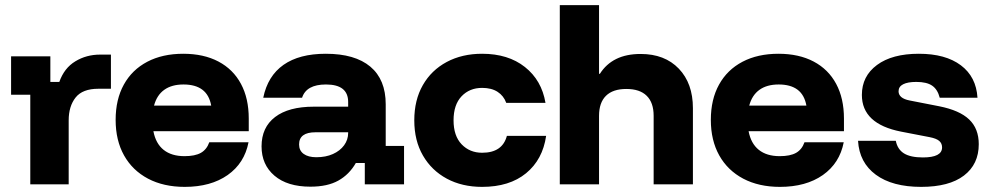

<svg xmlns="http://www.w3.org/2000/svg" viewBox="-20 -720 3865 750"><path d="M98.3 0V-350H23.3V-500H176.7V-400H211.7Q230.8 -454.2 274.2 -480.4Q317.5 -506.7 370.8 -506.7H413.3V-373.3H364.2Q302.5 -373.3 275.4 -339.2Q248.3 -305 248.3 -250V0Z M701.7 10Q619.2 10 558.3 -22.1Q497.5 -54.2 464.6 -112.9Q431.7 -171.7 431.7 -251.7Q431.7 -331.7 463.8 -389.6Q495.8 -447.5 555.4 -478.8Q615 -510 695.8 -510Q775.8 -510 833.3 -479.6Q890.8 -449.2 921.2 -392.5Q951.7 -335.8 951.7 -256.7V-207.5H579.2Q588.3 -159.2 619.2 -134.6Q650 -110 700.8 -110Q741.7 -110 764.6 -122.9Q787.5 -135.8 797.5 -164.2H950.8Q935 -82.5 869.2 -36.2Q803.3 10 701.7 10ZM581.7 -307.5H805Q797.5 -349.2 770.4 -369.6Q743.3 -390 696.7 -390Q650.8 -390 621.7 -369.2Q592.5 -348.3 581.7 -307.5Z M1192.5 9.2Q1102.5 9.2 1052.1 -33.8Q1001.7 -76.7 1001.7 -148.3Q1001.7 -222.5 1054.6 -262.9Q1107.5 -303.3 1205.8 -303.3H1340V-321.7Q1340 -390 1253.3 -390Q1176.7 -390 1160 -338.3H1008.3Q1025.8 -423.3 1087.5 -466.7Q1149.2 -510 1252.5 -510Q1366.7 -510 1426.7 -459.6Q1486.7 -409.2 1486.7 -312.5V-150H1558.3V0H1405V-83.3H1370Q1344.2 -38.3 1301.7 -14.6Q1259.2 9.2 1192.5 9.2ZM1215.8 -105.8Q1252.5 -105.8 1280.4 -118.3Q1308.3 -130.8 1324.2 -152.5Q1340 -174.2 1340 -200.8V-203.3H1212.5Q1148.3 -203.3 1148.3 -155.8Q1148.3 -131.7 1166.2 -118.8Q1184.2 -105.8 1215.8 -105.8Z M1863.3 10Q1785 10 1725.4 -22.1Q1665.8 -54.2 1632.1 -112.5Q1598.3 -170.8 1598.3 -250Q1598.3 -329.2 1631.7 -387.5Q1665 -445.8 1725 -477.9Q1785 -510 1863.3 -510Q1965 -510 2030.4 -458.3Q2095.8 -406.7 2110.8 -318.3H1957.5Q1947.5 -345.8 1923.8 -361.2Q1900 -376.7 1863.3 -376.7Q1814.2 -376.7 1782.9 -343.8Q1751.7 -310.8 1751.7 -250Q1751.7 -189.2 1783.3 -156.2Q1815 -123.3 1863.3 -123.3Q1942.5 -123.3 1960 -189.2H2113.3Q2100 -96.7 2035 -43.3Q1970 10 1863.3 10Z M2166.7 0V-700H2320V-431.7H2323.3Q2347.5 -470 2387.1 -489.6Q2426.7 -509.2 2482.5 -509.2Q2576.7 -509.2 2631.7 -451.7Q2686.7 -394.2 2686.7 -297.5V0H2533.3V-267.5Q2533.3 -319.2 2506.2 -345.8Q2479.2 -372.5 2426.7 -372.5Q2374.2 -372.5 2347.1 -345.8Q2320 -319.2 2320 -267.5V0Z M3026.7 10Q2944.2 10 2883.3 -22.1Q2822.5 -54.2 2789.6 -112.9Q2756.7 -171.7 2756.7 -251.7Q2756.7 -331.7 2788.8 -389.6Q2820.8 -447.5 2880.4 -478.8Q2940 -510 3020.8 -510Q3100.8 -510 3158.3 -479.6Q3215.8 -449.2 3246.2 -392.5Q3276.7 -335.8 3276.7 -256.7V-207.5H2904.2Q2913.3 -159.2 2944.2 -134.6Q2975 -110 3025.8 -110Q3066.7 -110 3089.6 -122.9Q3112.5 -135.8 3122.5 -164.2H3275.8Q3260 -82.5 3194.2 -36.2Q3128.3 10 3026.7 10ZM2906.7 -307.5H3130Q3122.5 -349.2 3095.4 -369.6Q3068.3 -390 3021.7 -390Q2975.8 -390 2946.7 -369.2Q2917.5 -348.3 2906.7 -307.5Z M3578.3 10Q3465.8 10 3401.2 -37.5Q3336.7 -85 3331.7 -170H3479.2Q3485.8 -136.7 3511.2 -120.8Q3536.7 -105 3585 -105Q3660 -105 3660 -144.2Q3660 -160 3648.8 -169.6Q3637.5 -179.2 3611.7 -184.2L3500 -205.8Q3346.7 -235.8 3346.7 -349.2Q3346.7 -422.5 3405.8 -466.2Q3465 -510 3569.2 -510Q3673.3 -510 3733.3 -465Q3793.3 -420 3798.3 -338.3H3650.8Q3642.5 -370.8 3621.2 -385.4Q3600 -400 3559.2 -400Q3525.8 -400 3507.9 -390.8Q3490 -381.7 3490 -363.3Q3490 -350 3500.8 -340.8Q3511.7 -331.7 3533.3 -327.5L3648.3 -305Q3728.3 -289.2 3765.8 -253.3Q3803.3 -217.5 3803.3 -156.7Q3803.3 -78.3 3745.4 -34.2Q3687.5 10 3578.3 10Z"/></svg>

Font: Funnel Display ExtraBold
Style: Regular
Weight: 800
Designer: NORD ID, Kristian Moeller
Foundry: Dicotype
Version: Version 1.000